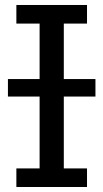

<svg xmlns="http://www.w3.org/2000/svg" viewBox="-20 -747 413 767"><path d="M361.3 -431.2H234.9V-652.8H327.6V-727.1H45.4V-652.8H138.2V-431.2H11.7V-361.3H138.2V-74.2H45.4V0H327.6V-74.2H234.9V-361.3H361.3Z"/></svg>

Font: SG Kara SemiBold
Style: Regular
Weight: 400
Designer: Damoon Khanjanzadeh
Version: Version 1.000